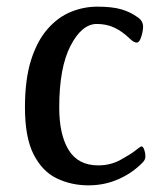

<svg xmlns="http://www.w3.org/2000/svg" viewBox="-20 -544 484 577"><path d="M246 13Q194 13 150.5 -8Q107 -29 81 -80Q55 -131 55 -221Q55 -306 73.5 -364Q92 -422 123.5 -457.5Q155 -493 193.5 -508.5Q232 -524 272 -524Q317 -524 344.5 -516Q372 -508 394 -492Q410 -481 410 -464Q410 -451 404.5 -433.5Q399 -416 391 -416Q382 -416 370 -428Q347 -450 323.5 -461Q300 -472 271 -472Q226 -472 192 -406.5Q158 -341 158 -221Q158 -139 186.5 -93Q215 -47 275 -47Q312 -47 342 -63.5Q372 -80 386 -91Q402 -104 405 -104Q410 -104 413.5 -94Q417 -84 417 -74Q417 -64 409 -56Q378 -24 336 -5.5Q294 13 246 13Z"/></svg>

Font: BriemHand
Style: Regular
Weight: 400
Designer: Gunnlaugur SE Briem, Eben Sorkin
Foundry: Sorkin Type
Version: Version 1.001; ttfautohint (v1.8.4.7-5d5b)